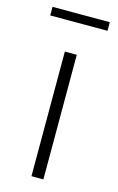

<svg xmlns="http://www.w3.org/2000/svg" viewBox="-109 -731 478 777"><g transform="rotate(15 130.5 -342.0)"><path d="M11 -648V-684H251V-648ZM106 0V-522H156V0Z"/></g></svg>

Font: mBank Light
Style: Regular
Weight: 300
Designer: Julieta Ulanovsky
Foundry: Julieta Ulanovsky
Version: Version 7.200;PS 007.200;hotconv 1.0.88;makeotf.lib2.5.64775